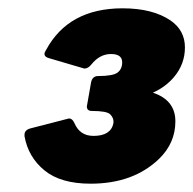

<svg xmlns="http://www.w3.org/2000/svg" viewBox="-20 -754 465 462"><path d="M198 -312Q126 -312 87 -344Q48 -376 39 -426V-430Q39 -441 53 -445L146 -469Q154 -469 159 -458Q172 -427 205 -427Q247 -427 253 -458V-462Q253 -471 245 -479Q237 -487 201 -487Q189 -487 189 -498L199 -555Q202 -571 216 -571Q252 -571 263 -579.5Q274 -588 274 -604Q274 -624 247 -624Q220 -624 200 -599Q192 -589 183 -589L98 -614Q87 -617 87 -624Q87 -628 91 -634Q145 -734 275 -734Q347 -734 390 -705Q425 -681 425 -640Q425 -600 399 -569Q379 -545 348 -531Q402 -513 402 -462Q402 -410 363 -372Q301 -312 198 -312Z"/></svg>

Font: YamahaIndonesia935. App Black
Style: Italic
Weight: 900
Italic angle: -10°
Designer: Dalton Maag Ltd
Foundry: Dalton Maag Ltd
Version: Version 1.002; January 01, 2024; Regular/Italic